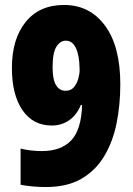

<svg xmlns="http://www.w3.org/2000/svg" viewBox="-20 -744 536 774"><path d="M165 10Q113 10 63 1V-145Q83 -140 105 -137.5Q127 -135 149 -135Q226 -135 267 -178Q308 -221 311 -321H306Q289 -280 258.5 -259Q228 -238 189 -238Q113 -238 70.5 -300Q28 -362 28 -470Q28 -587 83.5 -655.5Q139 -724 238 -724Q342 -724 403.5 -640.5Q465 -557 465 -404Q465 -322 450 -247.5Q435 -173 400.5 -115Q366 -57 308.5 -23.5Q251 10 165 10ZM244 -378Q266 -378 278 -392.5Q290 -407 295.5 -426.5Q301 -446 301 -462Q301 -474 299.5 -493.5Q298 -513 292.5 -533Q287 -553 275.5 -566.5Q264 -580 245 -580Q223 -580 207.5 -556Q192 -532 192 -473Q192 -423 206 -400.5Q220 -378 244 -378Z"/></svg>

Font: Noto Sans Malayalam ExtraCondensed Black
Style: Regular
Weight: 900
Width: 2
Designer: Jelle Bosma - Monotype Design Team
Foundry: Monotype Imaging Inc.
Version: Version 2.104; ttfautohint (v1.8.4.7-5d5b)